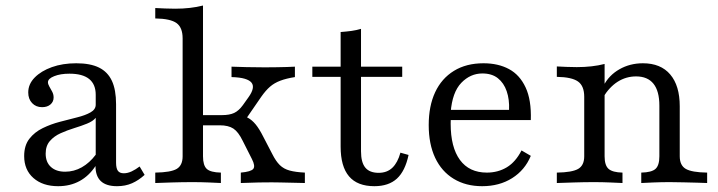

<svg xmlns="http://www.w3.org/2000/svg" viewBox="-20 -652 2558 684"><path d="M187.1 11.3Q132.3 11.3 99.2 -17.7Q66.1 -46.8 66.1 -96Q66.1 -133.9 84.7 -157.7Q103.2 -181.5 132.3 -195.6Q161.3 -209.7 193.5 -218.1Q225.8 -226.6 254.8 -233.9Q283.9 -241.1 302.4 -251.6Q321 -262.1 321 -279V-314.5Q321 -351.6 297.6 -370.6Q274.2 -389.5 227.4 -389.5Q195.2 -389.5 173 -380.6Q150.8 -371.8 150.8 -358.9Q150.8 -352.4 155.6 -344Q160.5 -335.5 165.7 -325.8Q171 -316.1 171 -304.8Q171 -289.5 159.7 -279.8Q148.4 -270.2 129.8 -270.2Q108.1 -270.2 94.4 -284.7Q80.6 -299.2 80.6 -322.6Q80.6 -352.4 103.6 -375.8Q126.6 -399.2 164.9 -412.9Q203.2 -426.6 251.6 -426.6Q301.6 -426.6 332.7 -411.3Q363.7 -396 378.6 -364.1Q393.5 -332.3 393.5 -280.6V-72.6Q393.5 -52.4 400 -43.5Q406.5 -34.7 421 -34.7Q434.7 -34.7 449.2 -41.5Q463.7 -48.4 477.4 -58.9L495.2 -29Q474.2 -9.7 450.4 0.8Q426.6 11.3 396.8 11.3Q320.2 11.3 320.2 -60.5Q296.8 -25 263.3 -6.9Q229.8 11.3 187.1 11.3ZM212.1 -40.3Q243.5 -40.3 271.4 -56Q299.2 -71.8 321 -100.8V-232.3Q311.3 -220.2 290.3 -211.7Q269.4 -203.2 244.4 -195.6Q219.4 -187.9 196 -177.4Q172.6 -166.9 157.7 -149.6Q142.7 -132.3 142.7 -104.8Q142.7 -74.2 161.3 -57.3Q179.8 -40.3 212.1 -40.3Z M533.1 0V-37.1Q588.7 -37.9 609.7 -50.4Q630.6 -62.9 630.6 -95.2V-515.3Q630.6 -554 608.9 -569.8Q587.1 -585.5 533.1 -586.3V-623.4Q549.2 -622.6 567.3 -621.8Q585.5 -621 604 -621Q658.9 -621 703.2 -632.3V-95.2Q703.2 -62.9 716.5 -50.4Q729.8 -37.9 766.9 -37.1V0Q751.6 -0.8 723.4 -2Q695.2 -3.2 666.1 -3.2Q629.8 -3.2 591.5 -2Q553.2 -0.8 533.1 0ZM837.9 0V-37.1Q874.2 -40.3 882.3 -50.4Q890.3 -60.5 877.4 -85.5L844.4 -150.8Q829 -182.3 811.3 -194Q793.5 -205.6 762.9 -205.6H687.9V-241.9H771Q797.6 -241.9 814.1 -249.6Q830.6 -257.3 845.2 -277.4L865.3 -305.6Q877.4 -322.6 880.2 -335.5Q883.1 -348.4 876.2 -357.3Q869.4 -366.1 852 -371.4Q834.7 -376.6 804.8 -377.4V-414.5Q828.2 -413.7 858.1 -412.9Q887.9 -412.1 923.4 -412.1Q946.8 -412.1 966.5 -412.5Q986.3 -412.9 1002 -413.3Q1017.7 -413.7 1030.6 -414.5V-377.4Q1000 -372.6 978.6 -364.5Q957.3 -356.5 941.9 -343.1Q926.6 -329.8 911.3 -308.1L852.4 -222.6L826.6 -242.7Q847.6 -240.3 862.5 -232.7Q877.4 -225 890.7 -208.9Q904 -192.7 917.7 -165.3L950 -103.2Q962.9 -77.4 977 -63.7Q991.1 -50 1012.1 -44.4Q1033.1 -38.7 1066.1 -37.1V0Q1034.7 -0.8 1014.1 -1.2Q993.5 -1.6 978.6 -2Q963.7 -2.4 948.4 -2.4Q925 -2.4 902.4 -2Q879.8 -1.6 837.9 0Z M1313.7 11.3Q1253.2 11.3 1223.4 -23.8Q1193.5 -58.9 1193.5 -129.8V-378.2H1092.7V-414.5H1193.5V-537.9Q1214.5 -539.5 1232.3 -541.9Q1250 -544.4 1266.1 -549.2V-414.5H1412.9V-378.2H1266.1V-112.9Q1266.1 -73.4 1281.5 -54.8Q1296.8 -36.3 1329 -36.3Q1358.9 -36.3 1377.8 -54.4Q1396.8 -72.6 1406.5 -108.1L1435.5 -100Q1423.4 -42.7 1394 -15.7Q1364.5 11.3 1313.7 11.3Z M1697.6 11.3Q1639.5 11.3 1596.4 -14.9Q1553.2 -41.1 1530.2 -89.9Q1507.3 -138.7 1507.3 -206.5Q1507.3 -274.2 1530.2 -323.4Q1553.2 -372.6 1597.2 -399.6Q1641.1 -426.6 1702.4 -426.6Q1754.8 -426.6 1793.1 -406Q1831.5 -385.5 1852.4 -340.7Q1873.4 -296 1871 -224.2H1554L1553.2 -260.5H1793.5Q1795.2 -297.6 1785.1 -327Q1775 -356.5 1753.6 -373.4Q1732.3 -390.3 1698.4 -390.3Q1655.6 -390.3 1623.4 -356.9Q1591.1 -323.4 1585.5 -251.6L1587.1 -249.2Q1586.3 -241.1 1585.9 -231.5Q1585.5 -221.8 1585.5 -211.3Q1585.5 -127.4 1618.5 -82.3Q1651.6 -37.1 1714.5 -37.1Q1754 -37.1 1785.5 -56Q1816.9 -75 1837.9 -116.1L1871 -96.8Q1850 -46 1804.4 -17.3Q1758.9 11.3 1697.6 11.3Z M2264.5 0V-37.1Q2301.6 -37.9 2315.3 -50.4Q2329 -62.9 2329 -95.2V-275.8Q2329 -327.4 2308.1 -353.6Q2287.1 -379.8 2246 -379.8Q2210.5 -379.8 2180.6 -360.9Q2150.8 -341.9 2128.2 -304.8L2129.8 -346Q2149.2 -383.9 2186.7 -405.2Q2224.2 -426.6 2270.2 -426.6Q2333.9 -426.6 2367.7 -386.7Q2401.6 -346.8 2401.6 -273.4V-95.2Q2401.6 -62.9 2423 -50.4Q2444.4 -37.9 2499.2 -37.1V0Q2486.3 -0.8 2464.1 -1.2Q2441.9 -1.6 2416.1 -2.4Q2390.3 -3.2 2366.1 -3.2Q2336.3 -3.2 2307.7 -2Q2279 -0.8 2264.5 0ZM1963.7 0V-37.1Q2018.5 -37.9 2039.9 -50.4Q2061.3 -62.9 2061.3 -95.2V-307.3Q2061.3 -346 2039.1 -361.7Q2016.9 -377.4 1963.7 -378.2V-415.3Q1980.6 -414.5 1998.4 -413.7Q2016.1 -412.9 2034.7 -412.9Q2062.1 -412.9 2087.1 -415.7Q2112.1 -418.5 2133.9 -424.2V-95.2Q2133.9 -62.9 2148 -50.4Q2162.1 -37.9 2197.6 -37.1V0Q2179.8 -0.8 2152.8 -2Q2125.8 -3.2 2096 -3.2Q2061.3 -3.2 2024.6 -2Q1987.9 -0.8 1963.7 0Z"/></svg>

Font: Playfair 9pt Light
Style: Regular
Weight: 300
Designer: Claus Eggers Sørensen
Foundry: Claus Eggers Sørensen
Version: Version 2.001;gftools[0.9.30]